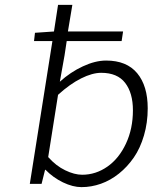

<svg xmlns="http://www.w3.org/2000/svg" viewBox="-20 -747 640 780"><path d="M311 13.2Q275.9 13.2 235.8 -6.1Q195.8 -25.4 165 -57.1H163.1L148.9 0H101.1L192.9 -580.1H118.2L122.1 -613.8L199.2 -619.1L215.8 -727.1H273.9L255.9 -619.1H480L474.1 -580.1H251L242.2 -522L223.1 -415Q266.1 -454.1 316.7 -477.5Q367.2 -501 411.1 -501Q494.6 -501 537.4 -449.5Q580.1 -397.9 580.1 -307.1Q580.1 -248.5 564.9 -196.8Q549.8 -145 523.7 -107.2Q497.6 -69.3 463.1 -41.7Q428.7 -14.2 389.9 -0.5Q351.1 13.2 311 13.2ZM314 -37.1Q369.1 -37.1 416.3 -70.1Q463.4 -103 491.7 -163.6Q520 -224.1 520 -298.8Q520 -369.1 488.5 -410.2Q457 -451.2 391.1 -451.2Q355 -451.2 309.6 -428.5Q264.2 -405.8 215.8 -361.8L175.8 -108.9Q207.5 -73.2 244.9 -55.2Q282.2 -37.1 314 -37.1Z"/></svg>

Font: Office Code Pro D Light Italic
Style: Regular
Weight: 300
Italic angle: -9°
Designer: Nathan Rutzky & Paul D. Hunt
Foundry: Adobe Systems Incorporated
Version: Version 1.004;PS 001.004;hotconv 1.0.70;makeotf.lib2.5.58329